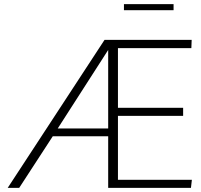

<svg xmlns="http://www.w3.org/2000/svg" viewBox="-20 -902 965 922"><path d="M17.1 0 481.9 -710.4H900.4L898.9 -670.9H546.4V-384.3H859.4V-345.7H546.4V-38.6H901.4L897 0H499.5V-247.6H233.4L72.3 0ZM257.3 -285.2H499.5V-662.1ZM575.2 -853V-882.3H813.5V-853Z"/></svg>

Font: Comme Thin
Style: Regular
Weight: 250
Version: Version 1.000;gftools[0.9.27]